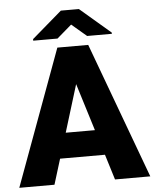

<svg xmlns="http://www.w3.org/2000/svg" viewBox="-62 -951 805 1001"><g transform="rotate(-5 341.0 -450.5)"><path d="M388.7 -901.4 548.8 -764.2V-757.8H419.4L341.3 -824.2L264.2 -757.8H137.2V-766.1L294.4 -901.4ZM-2 0 259.3 -710.9H420.9L683.6 0H499L458 -132.8H223.1L182.1 0ZM264.2 -265.1H417L340.3 -512.7Z"/></g></svg>

Font: Mardoto Black
Style: Regular
Weight: 900
Designer: Christian Robertson, Vahan Hovhannisyan
Foundry: Google
Version: Version 1.000